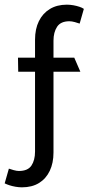

<svg xmlns="http://www.w3.org/2000/svg" viewBox="-20 -722 379 822"><path d="M57 -475 58 -415H130V-73Q130 -36 114.5 -13Q99 10 61 10Q52 10 39 6.5Q26 3 18 0L0 63Q8 67 20 71Q32 75 46.5 77.5Q61 80 74 80Q117 80 147 61.5Q177 43 193 9.5Q209 -24 209 -69V-415H324L298 -475H209V-548Q209 -584 224.5 -607.5Q240 -631 277 -631Q287 -631 300 -627.5Q313 -624 321 -621L339 -684Q332 -689 320 -693Q308 -697 294 -699.5Q280 -702 266 -702Q224 -702 193.5 -683.5Q163 -665 146.5 -631.5Q130 -598 130 -552V-475Z"/></svg>

Font: Catamaran
Style: Regular
Weight: 400
Designer: Pria Ravichandran
Version: Version 2.000